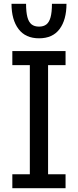

<svg xmlns="http://www.w3.org/2000/svg" viewBox="-20 -998 413 1018"><path d="M332.5 -978Q332.5 -893.1 295.9 -844Q259.3 -794.9 187 -794.9Q115.2 -794.9 78.1 -844.2Q41 -893.6 41 -978H118.2Q118.2 -934.1 125.2 -907.5Q132.3 -880.9 147.2 -868.9Q162.1 -856.9 187 -856.9Q210.9 -856.9 225.8 -868.4Q240.7 -879.9 248 -906.2Q255.4 -932.6 255.4 -978ZM327.6 0H45.4V-74.2H138.2V-652.8H45.4V-727.1H327.6V-652.8H234.9V-74.2H327.6Z"/></svg>

Font: SG Kara Bold
Style: Regular
Weight: 400
Designer: Damoon Khanjanzadeh
Version: Version 1.000